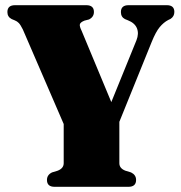

<svg xmlns="http://www.w3.org/2000/svg" viewBox="-20 -720 696 740"><path d="M504.5 -26.5Q504.5 0 475 0H190.5Q161 0 161 -26.5Q161 -46 180.5 -55.5L202 -62Q225.5 -71 225.5 -91V-242L68 -606.5Q59 -624.5 52.5 -631.2Q46 -638 37 -641.5L25 -646.5Q8.5 -655 8.5 -673.5Q8.5 -700 38 -700H312.5Q342 -700 342 -674Q342 -654.5 323 -645L305.5 -640.5Q289.5 -634 287.8 -626.2Q286 -618.5 294.5 -601.5L409 -326.5L506 -565Q516 -590.5 507.8 -611Q499.5 -631.5 472.5 -642L461.5 -646.5Q446 -654.5 446 -673.5Q446 -700 475.5 -700H623Q652 -700 652 -674Q652 -656.5 637 -647L628.5 -643Q610.5 -633.5 595.5 -615.5Q580.5 -597.5 564.5 -558L440 -250.5V-91Q440 -71 463.5 -62L485 -55.5Q504.5 -46 504.5 -26.5Z"/></svg>

Font: Fraunces 144pt S050 Black
Style: Regular
Weight: 900
Version: Version 1.000; ttfautohint (v1.8.3)